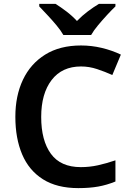

<svg xmlns="http://www.w3.org/2000/svg" viewBox="-20 -1051 675 988"><path d="M397 -709Q299 -709 245.5 -639Q192 -569 192 -449Q192 -328 242 -259.5Q292 -191 396 -191Q441 -191 484 -200.5Q527 -210 574 -226V-117Q530 -99 485.5 -91Q441 -83 383 -83Q273 -83 201 -128.5Q129 -174 94 -256.5Q59 -339 59 -450Q59 -558 98 -640.5Q137 -723 212.5 -770Q288 -817 397 -817Q451 -817 503.5 -804.5Q556 -792 602 -770L558 -665Q520 -682 479.5 -695.5Q439 -709 397 -709ZM306 -871Q293 -894 270.5 -921Q248 -948 224 -973.5Q200 -999 182 -1018V-1031H266Q293 -1014 322 -992Q351 -970 376 -943Q402 -970 432 -992.5Q462 -1015 489 -1031H574V-1018Q555 -1000 531 -974Q507 -948 484.5 -921Q462 -894 449 -871Z"/></svg>

Font: Noto Sans Telugu UI SemiBold
Style: Regular
Weight: 600
Designer: Jelle Bosma - Monotype Design Team
Foundry: Monotype Imaging Inc.
Version: Version 2.005; ttfautohint (v1.8.4.7-5d5b)